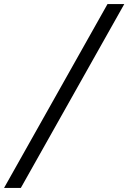

<svg xmlns="http://www.w3.org/2000/svg" viewBox="-171 -880 635 950"><path d="M444 -860 -68 50H-151L361 -860Z"/></svg>

Font: TypoPRO Sinkin Sans
Style: 400 Italic
Weight: 400
Italic angle: -112°
Designer: Keith Bates
Foundry: K-Type
Version: Sinkin Sans (version 1.0)  by Keith Bates   •   © 2014   www